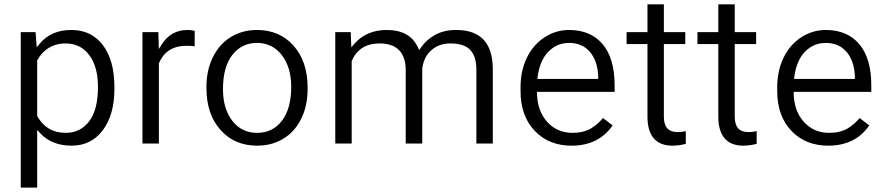

<svg xmlns="http://www.w3.org/2000/svg" viewBox="-20 -669 4080 885"><path d="M507.3 -258.3Q507.3 -140.1 453.6 -68.4Q400.4 2.4 310.1 2.4Q217.3 2.4 164.1 -56.2L151.4 -70.3V-51.3V195.8H75.7V-521H144L147.9 -469.2L149.4 -450.7L161.1 -465.3Q213.9 -530.8 308.6 -530.8Q339.4 -530.8 365.5 -523.2Q391.6 -515.6 413.6 -500.2Q435.5 -484.9 453.6 -461.9Q507.3 -392.1 507.3 -266.6ZM431.6 -268.6Q431.6 -360.4 392.1 -414.1Q352.1 -468.8 281.7 -468.8Q264.6 -468.8 249 -465.6Q233.4 -462.4 219.7 -456.3Q206.1 -450.2 193.8 -440.9Q181.6 -431.6 171.1 -419.4Q160.6 -407.2 152.3 -392.1L151.4 -390.6V-388.7V-136.2V-134.3L152.3 -132.8Q194.8 -56.6 282.7 -56.6Q351.6 -56.6 392.1 -111.3Q431.6 -164.6 431.6 -268.6Z M877.4 -455.6Q859.9 -458 840.3 -458Q746.6 -458 712.9 -377.9L712.4 -376.5V-375V-7.3H636.7V-521H710L711.4 -467.3L711.9 -442.9L725.1 -463.4Q767.1 -530.8 844.7 -530.8Q865.2 -530.8 877.4 -526.4Z M931.6 -269Q931.6 -307.1 939 -341.1Q946.3 -375 961.2 -405.3Q976.1 -435.5 996.6 -458.7Q1017.1 -481.9 1043.5 -498Q1096.2 -530.8 1164.1 -530.8Q1216.8 -530.8 1258.8 -512.7Q1300.8 -494.6 1333 -458.5Q1397.9 -385.7 1397.9 -264.6V-258.3Q1397.9 -182.6 1369.1 -123Q1340.3 -63.5 1287.4 -30.5Q1234.4 2.4 1165 2.4Q1061 2.4 996.6 -69.8Q931.6 -142.6 931.6 -262.7ZM1007.8 -258.3Q1007.8 -168 1050.3 -112.8Q1071.3 -85 1100.3 -70.8Q1129.4 -56.6 1165 -56.6Q1237.3 -56.6 1280.3 -113.3Q1322.3 -169.4 1322.3 -269Q1322.3 -291 1319.6 -311.3Q1316.9 -331.5 1311.5 -349.9Q1306.2 -368.2 1298.1 -384.3Q1290 -400.4 1279.3 -414.6Q1265.1 -433.1 1247.3 -445.8Q1229.5 -458.5 1208.7 -464.8Q1188 -471.2 1164.1 -471.2Q1093.8 -471.2 1050.3 -415Q1007.8 -359.9 1007.8 -258.3Z M1596.7 -521 1598.6 -469.2 1599.6 -450.7 1611.3 -464.8Q1667.5 -530.8 1762.7 -530.8Q1816.4 -530.8 1852.1 -510.7Q1887.7 -490.7 1906.7 -450.2L1912.6 -438.5L1919.4 -448.7Q1932.1 -467.3 1948.7 -482.2Q1965.3 -497.1 1985.8 -508.3Q2026.4 -530.8 2082 -530.8Q2166 -530.8 2208 -487.1Q2250 -443.4 2251.5 -354V-7.3H2175.8V-348.6Q2175.8 -408.2 2147.9 -438.5Q2120.1 -468.8 2055.7 -468.8Q2038.1 -468.8 2022.5 -465.3Q2006.8 -461.9 1992.9 -454.6Q1979 -447.3 1967.3 -437Q1949.7 -420.9 1939.5 -399.4Q1929.2 -377.9 1926.3 -351.6V-351.1V-350.6V-7.3H1850.1V-346.2Q1850.1 -406.2 1819.6 -437.5Q1789.1 -468.8 1730 -468.8Q1636.2 -468.8 1601.6 -388.7L1601.1 -387.2V-385.7V-7.3H1525.4V-521Z M2614.3 2.4Q2509.8 2.4 2444.8 -65.9Q2379.4 -134.3 2379.4 -249.5V-266.1Q2379.4 -304.7 2386.7 -338.9Q2394 -373 2408.7 -403.3Q2438 -463.4 2490.2 -497.1Q2542 -530.8 2603 -530.8Q2702.6 -530.8 2757.8 -465.3Q2813 -399.9 2813 -275.9V-245.6H2462.4H2455.1V-238.3Q2457 -157.2 2502.4 -106.9Q2548.3 -56.6 2619.1 -56.6Q2668.9 -56.6 2704.1 -77.1Q2735.4 -95.7 2759.3 -125L2803.7 -90.8Q2739.3 2.4 2614.3 2.4ZM2603 -471.2Q2584 -471.2 2566.7 -466.6Q2549.3 -461.9 2534.2 -452.4Q2519 -442.9 2505.9 -429.2Q2467.3 -387.7 2458 -313.5L2457 -305.2H2465.3H2730H2737.3V-312.5V-319.3V-319.8Q2735.4 -355 2725.6 -382.8Q2715.8 -410.6 2698.2 -430.7Q2663.1 -471.2 2603 -471.2Z M3040 -648.9V-528.3V-521H3047.4H3138.7V-465.8H3047.4H3040V-458.5V-130.9Q3040 -96.7 3054.7 -78.6Q3070.3 -60.1 3105.5 -60.1Q3119.1 -60.1 3141.1 -64.5V-5.9Q3108.9 2.4 3079.1 2.4Q3022 2.4 2993.2 -31.7Q2964.4 -65.9 2964.4 -130.9V-458.5V-465.8H2957H2868.2V-521H2957H2964.4V-528.3V-648.9Z M3366.7 -648.9V-528.3V-521H3374H3465.3V-465.8H3374H3366.7V-458.5V-130.9Q3366.7 -96.7 3381.3 -78.6Q3397 -60.1 3432.1 -60.1Q3445.8 -60.1 3467.8 -64.5V-5.9Q3435.5 2.4 3405.8 2.4Q3348.6 2.4 3319.8 -31.7Q3291 -65.9 3291 -130.9V-458.5V-465.8H3283.7H3194.8V-521H3283.7H3291V-528.3V-648.9Z M3797.4 2.4Q3692.9 2.4 3627.9 -65.9Q3562.5 -134.3 3562.5 -249.5V-266.1Q3562.5 -304.7 3569.8 -338.9Q3577.1 -373 3591.8 -403.3Q3621.1 -463.4 3673.3 -497.1Q3725.1 -530.8 3786.1 -530.8Q3885.7 -530.8 3940.9 -465.3Q3996.1 -399.9 3996.1 -275.9V-245.6H3645.5H3638.2V-238.3Q3640.1 -157.2 3685.5 -106.9Q3731.4 -56.6 3802.2 -56.6Q3852.1 -56.6 3887.2 -77.1Q3918.5 -95.7 3942.4 -125L3986.8 -90.8Q3922.4 2.4 3797.4 2.4ZM3786.1 -471.2Q3767.1 -471.2 3749.8 -466.6Q3732.4 -461.9 3717.3 -452.4Q3702.1 -442.9 3689 -429.2Q3650.4 -387.7 3641.1 -313.5L3640.1 -305.2H3648.4H3913.1H3920.4V-312.5V-319.3V-319.8Q3918.5 -355 3908.7 -382.8Q3898.9 -410.6 3881.3 -430.7Q3846.2 -471.2 3786.1 -471.2Z"/></svg>

Font: Vazir Light UI
Style: Light-UI
Weight: 300
Designer: Saber Rastikerdar
Foundry: Saber Rastikerdar
Version: Version 30.0.0